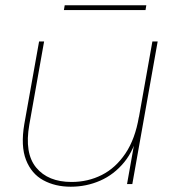

<svg xmlns="http://www.w3.org/2000/svg" viewBox="-20 -697 654 727"><path d="M577 -540 481 0H461L557 -540ZM147 -540 91 -225Q72 -117 117 -62.5Q162 -8 251 -8Q313 -8 365.5 -34.5Q418 -61 455 -116Q492 -171 506 -255L504 -202Q489 -130 450.5 -83Q412 -36 359.5 -13Q307 10 248 10Q189 10 144 -14.5Q99 -39 78.5 -91.5Q58 -144 72 -227L128 -540ZM222 -659 225 -677H534L531 -659Z"/></svg>

Font: Poppins Variable
Style: Italic
Weight: 100
Italic angle: -10°
Designer: Jonny Pinhorn
Foundry: Indian Type Foundry
Version: Version 6.000